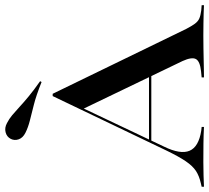

<svg xmlns="http://www.w3.org/2000/svg" viewBox="-67 -751 804 738"><g transform="rotate(-90 335.0 -382.0)"><path d="M140.3 -153.2Q109.7 -90.3 124.6 -55.2Q139.5 -20.2 201.6 -10.5L216.1 -8.9V0Q185.5 -1.6 152.4 -2Q119.4 -2.4 80.6 -2.4Q50.8 -2.4 29 -1.6Q7.3 -0.8 -13.7 0V-8.9L0 -12.1Q28.2 -18.5 47.2 -31Q66.1 -43.5 84.3 -70.2Q102.4 -96.8 125.8 -145.2L334.7 -581.5H343.5L592.7 -68.5Q603.2 -48.4 612.1 -35.9Q621 -23.4 632.7 -18.1Q644.4 -12.9 663.7 -10.5L683.9 -8.9V0Q671.8 -0.8 653.6 -1.2Q635.5 -1.6 614.5 -2Q593.5 -2.4 568.5 -2.4H567.7H566.9Q541.9 -2.4 519.4 -2Q496.8 -1.6 476.2 -1.2Q455.6 -0.8 438.3 -0.4Q421 0 406.5 0V-8.9L430.6 -11.3Q468.5 -15.3 477 -31Q485.5 -46.8 469.4 -82.3L284.7 -466.1L295.2 -479.8ZM158.1 -202.4 162.9 -211.3H450L453.2 -202.4ZM388.7 -624.2Q336.3 -645.2 300.8 -654Q265.3 -662.9 239.9 -669.4Q214.5 -675.8 193.5 -686.3Q174.2 -696 168.5 -712.1Q162.9 -728.2 170.2 -742.7Q178.2 -758.1 195.6 -762.5Q212.9 -766.9 230.6 -757.3Q246.8 -749.2 261.3 -737.1Q275.8 -725 292.7 -709.3Q309.7 -693.5 333.5 -673.8Q357.3 -654 391.9 -629.8Z"/></g></svg>

Font: Playfair 144pt SemiExpanded SemiBold
Style: Regular
Weight: 600
Width: 6
Designer: Claus Eggers Sørensen
Foundry: Claus Eggers Sørensen
Version: Version 2.203